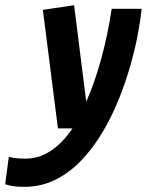

<svg xmlns="http://www.w3.org/2000/svg" viewBox="-126 -484 571 739"><path d="M-33.2 235.1Q-56.4 235.1 -73.5 232.8Q-90.5 230.4 -106.1 225.1L-92.1 120Q-78.7 123.1 -63.2 124.9Q-47.6 126.6 -29 126.6Q24.7 126.6 70.1 96.1Q115.5 65.5 153 10.3H97L39 -446.1L159.2 -463.9L205.9 -92.6Q238.5 -165.6 263.5 -257.2Q288.6 -348.7 303.9 -450H419.1Q415.1 -408.5 404.4 -351.6Q393.7 -294.8 375.3 -230Q356.8 -165.3 330.1 -99.4Q303.4 -33.5 267.6 26.5Q231.8 86.5 186.6 133.7Q141.4 180.9 86.9 208Q32.3 235.1 -33.2 235.1Z"/></svg>

Font: Ancizar Sans Thin
Style: Italic
Weight: 100
Italic angle: -4°
Designer: Cesar Puertas, Viviana Monsalve, Julian Moncada, Julian Prieto, Jose Castro, Mariel Hernandez, Felipe Aragon, Sara Alarc
Version: Version 8.100